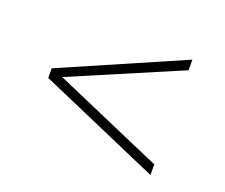

<svg xmlns="http://www.w3.org/2000/svg" viewBox="-76 -566 727 621"><g transform="rotate(20 287.5 -255.5)"><path d="M490.5 -94V-57.5L72.5 -239.5V-272.5L490.5 -454.5V-418L114 -257.5Z"/></g></svg>

Font: Newsreader 72pt
Style: Regular
Weight: 400
Designer: Hugues Gentile
Foundry: Production Type
Version: Version 1.003; ttfautohint (v1.8.3)